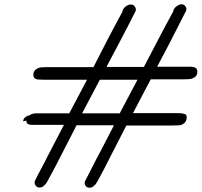

<svg xmlns="http://www.w3.org/2000/svg" viewBox="-20 -711 943 898"><path d="M104 -147Q95 -144 88 -144Q91 -166 119 -172Q128 -181 153 -181H304L387 -338H190Q169 -338 158.5 -339Q148 -340 141.5 -346Q135 -352 136 -363Q137 -378 147.5 -386Q158 -394 169.5 -395.5Q181 -397 203 -397H417L492 -543Q504 -566 524.5 -604Q545 -642 552 -655Q554 -670 567 -680Q580 -690 592 -690Q604 -690 610.5 -680.5Q617 -671 615 -661Q594 -618 543.5 -522Q493 -426 478 -398H653L730 -545Q743 -571 790 -657Q791 -670 804.5 -680.5Q818 -691 829 -691Q841 -691 847.5 -681Q854 -671 851 -662Q843 -645 772 -507L715 -399H870Q887 -399 895.5 -393Q904 -387 903 -375Q903 -359 892 -351Q881 -343 869.5 -341.5Q858 -340 837 -340H685L602 -182H799Q816 -182 823.5 -181.5Q831 -181 840 -179Q849 -177 851.5 -172Q854 -167 853 -159Q852 -143 841 -134.5Q830 -126 819 -125Q808 -124 785 -124H571L493 28Q470 75 437 135L432 143Q428 151 419 159Q410 167 399 167Q386 167 380 157.5Q374 148 377 138L426 42Q429 35 433.5 27Q438 19 443.5 9Q449 -1 452 -7L513 -125H338L261 25Q237 73 204 133L199 142Q194 150 185.5 158Q177 166 165 166Q152 166 146 156Q140 146 143 136L150 121Q156 108 173 77Q190 46 199 27L279 -127H131Q101 -127 104 -147ZM364 -181H540L623 -338H447Z"/></svg>

Font: Coval
Style: Light Italic
Weight: 300
Foundry: Context Ltd
Version: Version 001.000